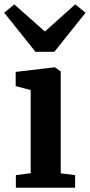

<svg xmlns="http://www.w3.org/2000/svg" viewBox="-37 -886 424 906"><path d="M107.8 -68.7V-461.1L37 -479.9V-546.7L220 -568.4H222L249.6 -548.8V-68.1L317.4 -59.6V0H37.9V-59.6ZM30.5 -865.2 174.9 -737.3 318.1 -865.6 366.7 -825.9 219.4 -641.5H130.4L-17.3 -826.2Z"/></svg>

Font: Merriweather 7pt Light
Style: Regular
Weight: 300
Designer: Eben Sorkin
Foundry: Eben Sorkin
Version: Version 2.200;gftools[0.9.31]